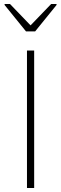

<svg xmlns="http://www.w3.org/2000/svg" viewBox="-20 -941 306 961"><path d="M115 0V-688H151V0ZM110 -784 3 -916V-921H30L133 -814L236 -921H263V-916L156 -784Z"/></svg>

Font: Saira Thin
Style: Regular
Weight: 100
Designer: Hector Gatti with collaboration of the Omnibus-Type team
Foundry: Omnibus-Type
Version: Version 1.101